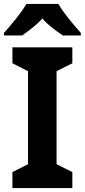

<svg xmlns="http://www.w3.org/2000/svg" viewBox="-34 -954 430 974"><path d="M262 -934H100C76 -892 21 -825 -14 -787V-774H78C107 -794 148 -824 181 -860C212 -824 254 -795 285 -774H376V-787C339 -828 288 -889 262 -934ZM333 0V-81L253 -121V-593L333 -633V-714H29V-633L108 -593V-121L29 -81V0Z"/></svg>

Font: Noto Sans Kannada SemiCondensed
Style: Bold
Weight: 700
Width: 4
Designer: Jelle Bosma - Monotype Design Team
Foundry: Monotype Imaging Inc.
Version: Version 2.005